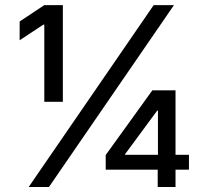

<svg xmlns="http://www.w3.org/2000/svg" viewBox="-20 -748 805 768"><path d="M157.2 -340.8V-649.4H153.3L58.6 -586.9V-662.1L157.2 -727.5H231.4V-340.8ZM94.7 0 594.7 -727.5H675.8L175.8 0ZM402.8 -69.3V-127.9L589.4 -386.7H640.1V-305.7H608.9L480 -130.9V-128.9H735.8V-69.3ZM610.8 0V-87.9L611.8 -113.3V-386.7H682.1V0Z"/></svg>

Font: GitLab Sans
Style: Regular
Weight: 400
Designer: Rasmus Andersson
Foundry: Modifications by GitLab B.V., manufactured by rsms
Version: Version 4.000;git-c8fb6b7